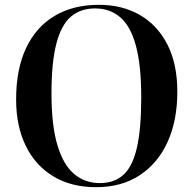

<svg xmlns="http://www.w3.org/2000/svg" viewBox="-20 -764 803 798"><path d="M379 14Q277 14 202.5 -30.5Q128 -75 87.5 -157Q47 -239 47 -351Q47 -477 88.5 -564.5Q130 -652 207 -698Q284 -744 391 -744Q489 -744 562.5 -701Q636 -658 676.5 -577.5Q717 -497 717 -383Q717 -263 676.5 -174Q636 -85 560.5 -35.5Q485 14 379 14ZM395 -3Q454 -3 492 -36.5Q530 -70 548.5 -148Q567 -226 567 -359Q567 -492 545 -573.5Q523 -655 480 -692Q437 -729 375 -729Q315 -729 275 -695Q235 -661 214.5 -583.5Q194 -506 194 -376Q194 -243 218.5 -161Q243 -79 288 -41Q333 -3 395 -3Z"/></svg>

Font: Literata 72pt SemiBold
Style: Regular
Weight: 600
Designer: Latin by Veronika Burian and Jose Scaglione. Greek by Irene Vlachou. Cyrillic by Vera Evstafieva.
Foundry: TypeTogether
Version: Version 3.002